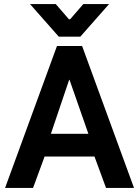

<svg xmlns="http://www.w3.org/2000/svg" viewBox="-20 -927 686 947"><path d="M261 -700H385L641 0H503L446 -155H200L143 0H5ZM416 -267 323 -533H321L231 -267ZM128 -907H255L320 -832H326L391 -907H518L376 -746H270Z"/></svg>

Font: Chakra Petch
Style: Bold
Weight: 700
Designer: Katatrad Aksorn Co.,Ltd.
Foundry: Cadson Demak Co.,Ltd.
Version: Version 1.000; ttfautohint (v1.6)